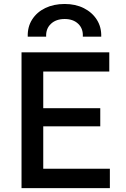

<svg xmlns="http://www.w3.org/2000/svg" viewBox="-20 -970 652 990"><path d="M91 0V-700H543.5V-601H203V-412H497V-318.5H203V-100H546.5V0ZM123 -781Q121.5 -831.5 145.8 -869.5Q170 -907.5 213.5 -928.5Q257 -949.5 313.5 -949.5Q369.5 -949.5 412.5 -927.8Q455.5 -906 479.5 -868Q503.5 -830 502 -781H407Q409.5 -822 383.5 -847Q357.5 -872 313.5 -872Q269 -872 242.5 -847Q216 -822 218 -781Z"/></svg>

Font: Geologica Roman
Style: Regular
Weight: 400
Designer: Sindre Bremnes, Frode Helland
Foundry: Monokrom Skriftforlag AS
Version: Version 1.010;gftools[0.9.28]